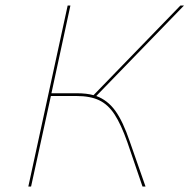

<svg xmlns="http://www.w3.org/2000/svg" viewBox="-20 -678 689 698"><path d="M452 -163 509 0H498L443 -161Q420 -226 396.5 -262Q373 -298 340.5 -313.5Q308 -329 258 -329H165L93 0H83L226 -658H236L167 -339H259Q295 -339 320 -332L636 -658H649L330 -329Q371 -314 399 -275.5Q427 -237 452 -163Z"/></svg>

Font: Ysabeau Infant Hairline
Style: Italic
Weight: 100
Italic angle: -12°
Designer: Christian Thalmann (Catharsis Fonts)
Version: Version 0.003